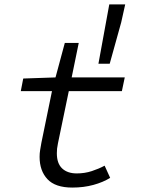

<svg xmlns="http://www.w3.org/2000/svg" viewBox="-20 -836 640 868"><path d="M307 12Q230 12 194.5 -26Q159 -64 159 -127Q159 -143 161.5 -158Q164 -173 167 -190L215 -424H74L85 -481L231 -486L273 -642H336L304 -486H544L531 -424H291L242 -188Q239 -174 238 -164Q237 -154 237 -143Q237 -97 261 -74.5Q285 -52 327 -52Q363 -52 395 -62.5Q427 -73 453 -87L478 -32Q446 -12 402 0Q358 12 307 12ZM425 -548 474 -816H546L528 -735L476 -548Z"/></svg>

Font: Source Code Pro
Style: Italic
Weight: 400
Italic angle: -11°
Monospace: yes
Designer: Paul D. Hunt, Teo Tuominen
Foundry: Adobe Systems Incorporated
Version: Version 1.050;PS 1.000;hotconv 16.6.51;makeotf.lib2.5.65220